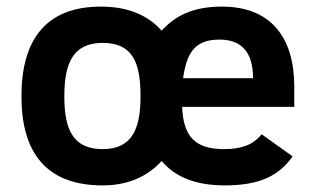

<svg xmlns="http://www.w3.org/2000/svg" viewBox="-20 -547 955 582"><path d="M653 -527C564.3 -527 510.4 -498.8 470 -454C426.7 -502.7 365.3 -527 286 -527C118 -527 45 -425 45 -255C45 -85 119.7 15 291 15C365 15 424.7 -9.7 470 -59C511.3 -9.7 575 15 661 15C764.9 15 824.5 -12.7 867 -73L773 -140C747.4 -108.2 712.8 -95 659 -95C569.2 -95 535.9 -135.1 532 -223H872V-285C872 -434.5 799.9 -527 653 -527ZM747 -310H535C545.6 -382.4 567.1 -427 645 -427C713 -427 747 -388 747 -310ZM291 -95C199.6 -95 175 -157.1 175 -255C175 -352.7 199.7 -417 291 -417C382.2 -417 406 -357.3 406 -255C406 -155.8 380.1 -95 291 -95Z"/></svg>

Font: Fog Sans
Style: Bold
Weight: 700
Foundry: Intel Corporation
Version: Version 1.00